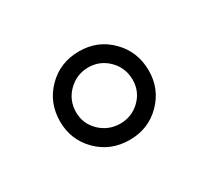

<svg xmlns="http://www.w3.org/2000/svg" viewBox="-56 -710 391 359"><g transform="rotate(-30 139.0 -530.5)"><path d="M234.9 -530.3Q234.9 -490.7 207.5 -463.1Q180.2 -435.5 139.6 -435.5Q98.6 -435.5 71 -463.1Q43.5 -490.7 43.5 -530.3Q43.5 -570.8 71 -598.6Q98.6 -626.5 139.6 -626.5Q180.2 -626.5 207.5 -598.6Q234.9 -570.8 234.9 -530.3ZM200.2 -530.3Q200.2 -556.2 182.4 -574Q164.6 -591.8 139.6 -591.8Q114.3 -591.8 96.2 -574Q78.1 -556.2 78.1 -530.3Q78.1 -505.4 96.2 -488Q114.3 -470.7 139.6 -470.7Q164.6 -470.7 182.4 -488Q200.2 -505.4 200.2 -530.3Z"/></g></svg>

Font: Scheherazade New
Style: Regular
Weight: 400
Designer: SIL International
Foundry: SIL International
Version: Version 4.000